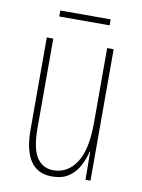

<svg xmlns="http://www.w3.org/2000/svg" viewBox="-77 -695 561 758"><g transform="rotate(10 204.0 -315.5)"><path d="M337 -527V0H317L316 -112H314Q307 -83 292.5 -55Q278 -27 252 -8.5Q226 10 183 10Q69 10 69 -159V-527H95V-167Q95 -87 118.5 -51Q142 -15 185 -15Q242 -15 276.5 -67Q311 -119 311 -228V-527ZM305 -641V-617H103V-641Z"/></g></svg>

Font: Noto Sans Gurmukhi ExtraCondensed Thin
Style: Regular
Weight: 100
Width: 2
Designer: Jelle Bosma - Monotype Design Team
Foundry: Monotype Imaging Inc.
Version: Version 2.004; ttfautohint (v1.8.4.7-5d5b)